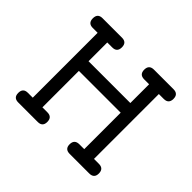

<svg xmlns="http://www.w3.org/2000/svg" viewBox="-111 -561 693 693"><g transform="rotate(45 235.0 -215.0)"><path d="M53.7 -380.4H78.6V-49.3H53.7C37.4 -49.3 29.3 -41 29.3 -24.4C29.3 -8.1 37.4 0 53.7 0H153.3C169.6 0 177.7 -8.1 177.7 -24.4C177.7 -41 169.6 -49.3 153.3 -49.3H127.9V-235.4H341.3V-49.3H316.4C299.8 -49.3 291.5 -41 291.5 -24.4C291.5 -8.1 299.8 0 316.4 0H416C432.6 0 440.9 -8.1 440.9 -24.4C440.9 -41 432.6 -49.3 416 -49.3H391.1V-380.4H416C432.6 -380.4 440.9 -388.7 440.9 -405.3C440.9 -421.9 432.6 -430.2 416 -430.2H316.4C299.8 -430.2 291.5 -421.9 291.5 -405.3C291.5 -388.7 299.8 -380.4 316.4 -380.4H341.3V-284.7H127.9V-380.4H153.3C169.6 -380.4 177.7 -388.7 177.7 -405.3C177.7 -421.9 169.6 -430.2 153.3 -430.2H53.7C37.4 -430.2 29.3 -421.9 29.3 -405.3C29.3 -388.7 37.4 -380.4 53.7 -380.4Z"/></g></svg>

Font: Nathan
Style: Regular
Weight: 400
Designer: Peter Wiegel
Foundry: Peter Wiegel
Version: Version 1.001 2009